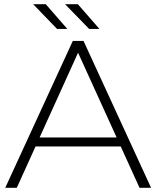

<svg xmlns="http://www.w3.org/2000/svg" viewBox="-20 -895 745 915"><path d="M5 0 327 -700H378L700 0H645L341 -668H363L60 0ZM123 -197 140 -240H559L576 -197ZM405 -757 290 -875H351L454 -757ZM252 -757 138 -875H198L301 -757Z"/></svg>

Font: Montserrat Thin Light
Style: Regular
Weight: 300
Version: Version 9.000